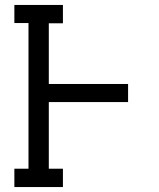

<svg xmlns="http://www.w3.org/2000/svg" viewBox="-20 -755 640 775"><path d="M38 0V-74H95V-662H38V-735H234V-661H177V-416H497V-343H177V-74H234V0Z"/></svg>

Font: Iosevka Slab Extended
Style: Regular
Weight: 400
Width: 7
Monospace: yes
Designer: Belleve Invis
Foundry: Belleve Invis
Version: Version 11.1.1; ttfautohint (v1.8.3)